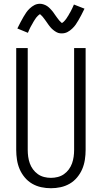

<svg xmlns="http://www.w3.org/2000/svg" viewBox="-20 -990 540 1018"><path d="M250 8Q224 8 198.5 2.5Q173 -3 150.5 -16Q128 -29 111 -49.5Q94 -70 84 -93.5Q74 -117 70 -143Q66 -169 66 -195V-735H127V-195Q127 -177 129.5 -159Q132 -141 138 -124Q144 -107 155 -92Q166 -77 181 -66.5Q196 -56 214 -51.5Q232 -47 250 -47Q268 -47 286 -51.5Q304 -56 319 -66.5Q334 -77 345 -92Q356 -107 362 -124Q368 -141 370.5 -159Q373 -177 373 -195V-735H434V-195Q434 -169 430 -143Q426 -117 416 -93.5Q406 -70 389 -49.5Q372 -29 349.5 -16Q327 -3 301.5 2.5Q276 8 250 8ZM308 -813Q303 -813 298 -813.5Q293 -814 288.5 -815.5Q284 -817 279.5 -819.5Q275 -822 270.5 -825Q266 -828 262.5 -831Q259 -834 255 -837.5Q251 -841 248 -845Q245 -849 241.5 -853Q238 -857 235.5 -861Q233 -865 230 -869Q227 -873 224 -877.5Q221 -882 217.5 -886.5Q214 -891 211 -895Q208 -899 205 -902.5Q202 -906 197.5 -910Q193 -914 192 -915Q191 -914 187.5 -912Q184 -910 181.5 -907Q179 -904 176 -901Q173 -898 171.5 -896Q170 -894 168.5 -891.5Q167 -889 165.5 -887Q164 -885 162.5 -882.5Q161 -880 159 -877Q157 -874 155.5 -871Q154 -868 152 -864.5Q150 -861 148 -857.5Q146 -854 144 -850.5Q142 -847 140 -843Q138 -839 136 -834.5Q134 -830 132 -825.5Q130 -821 128 -816L72 -839Q81 -857 89 -872.5Q97 -888 104.5 -900.5Q112 -913 119 -923.5Q126 -934 137.5 -945Q149 -956 162.5 -963Q176 -970 192 -970Q197 -970 202 -969Q207 -968 211.5 -966.5Q216 -965 220.5 -963Q225 -961 229.5 -958Q234 -955 237.5 -952Q241 -949 245 -945Q249 -941 252 -937.5Q255 -934 258.5 -930Q262 -926 264.5 -922Q267 -918 270 -914Q273 -910 276 -905.5Q279 -901 282.5 -896.5Q286 -892 289 -888Q292 -884 295 -880.5Q298 -877 302 -873.5Q306 -870 308 -868Q309 -868 312.5 -870.5Q316 -873 318.5 -875.5Q321 -878 324 -881.5Q327 -885 328.5 -887Q330 -889 331.5 -891Q333 -893 334.5 -895.5Q336 -898 337.5 -900.5Q339 -903 341 -905.5Q343 -908 344.5 -911.5Q346 -915 348 -918Q350 -921 352 -924.5Q354 -928 356 -932Q358 -936 360 -940Q362 -944 364 -948Q366 -952 368 -957Q370 -962 372 -966L428 -944Q419 -925 411 -910Q403 -895 395.5 -882Q388 -869 381 -859Q374 -849 362.5 -838Q351 -827 337.5 -820Q324 -813 308 -813Z"/></svg>

Font: Iosevka SS04 Light
Style: Regular
Weight: 300
Monospace: yes
Designer: Belleve Invis
Foundry: Belleve Invis
Version: Version 19.0.0; ttfautohint (v1.8.4)